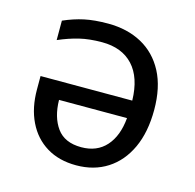

<svg xmlns="http://www.w3.org/2000/svg" viewBox="-85 -620 728 718"><g transform="rotate(15 278.5 -261.5)"><path d="M248.5 -533.2Q322.8 -533.2 378.9 -502.7Q435.1 -472.2 466.6 -412.6Q498 -353 498 -265.6Q498 -179.7 469.5 -117.9Q440.9 -56.2 389.4 -23.2Q337.9 9.8 269 9.8Q202.6 9.8 154.5 -19.5Q106.4 -48.8 80.6 -102.1Q54.7 -155.3 54.7 -226.6V-278.3H409.7Q407.7 -367.2 364.7 -413.6Q321.8 -460 244.6 -460Q195.3 -460 157 -450.7Q118.7 -441.4 78.1 -423.8V-499Q118.2 -516.6 156.7 -524.9Q195.3 -533.2 248.5 -533.2ZM407.7 -210H144.5Q145.5 -143.6 175.5 -102.1Q205.6 -60.5 270 -60.5Q330.6 -60.5 366 -100.1Q401.4 -139.6 407.7 -210Z"/></g></svg>

Font: Lunasima
Style: Regular
Weight: 400
Designer: The DocRepair Project, Monotype Design Team
Foundry: Google
Version: Version 2.009